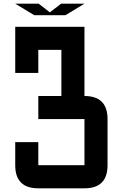

<svg xmlns="http://www.w3.org/2000/svg" viewBox="-20 -1020 665 1040"><path d="M62.5 -125V-250H187.5V-125H437.5V-375H187.5V-500H312.5V-750H187.5V-625H62.5V-875H437.5V-500Q562.5 -500 562.5 -375V-125Q562.5 0 437.5 0H187.5Q62.5 0 62.5 -125ZM166 -937.5 62.5 -1000H189.5L250 -953.1L311 -1000H437.5L334 -937.5Z"/></svg>

Font: Oldtimer
Style: Regular
Weight: 400
Designer: GGBotNet
Foundry: GGBotNet
Version: 1.00